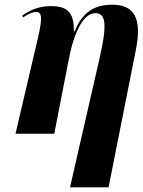

<svg xmlns="http://www.w3.org/2000/svg" viewBox="-20 -569 607 817"><path d="M278 228H442L558 -356C585 -491 552 -549 457 -549C393 -549 333 -526 298 -436H294C297 -523 258 -543 197 -543C149 -543 113 -529 75 -503L78 -495C105 -513 121 -518 134 -518C156 -518 163 -500 142 -410L46 0H211L271 -308C294 -433 335 -513 386 -513C431 -513 436 -464 405 -327Z"/></svg>

Font: Noto Serif Display Condensed ExtraBold
Style: Italic
Weight: 800
Width: 3
Italic angle: -12°
Designer: Monotype Design Team
Foundry: Monotype Imaging Inc.
Version: Version 2.009